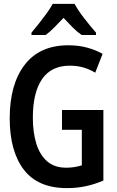

<svg xmlns="http://www.w3.org/2000/svg" viewBox="-20 -958 603 988"><path d="M325 10Q175 10 102.5 -85Q30 -180 30 -349Q30 -524 107 -624.5Q184 -725 332 -725Q384 -725 428 -713Q472 -701 508 -681L470 -584Q440 -602 408.5 -611Q377 -620 339 -620Q244 -620 196.5 -551Q149 -482 149 -352Q149 -278 166.5 -220Q184 -162 222 -128.5Q260 -95 321 -95Q344 -95 364 -98.5Q384 -102 401 -107V-290H299V-392H512V-29Q468 -10 422 0Q376 10 325 10ZM142 -790Q159 -810 180 -836.5Q201 -863 220.5 -890Q240 -917 251 -938H364Q382 -904 414 -863Q446 -822 474 -790V-778H400Q377 -794 354 -817Q331 -840 307 -866Q282 -840 259 -816.5Q236 -793 215 -778H142Z"/></svg>

Font: Noto Sans Mono SemiCondensed SemiBold
Style: Regular
Weight: 600
Width: 4
Designer: Monotype Design Team
Foundry: Monotype Imaging Inc.
Version: Version 2.014; ttfautohint (v1.8.4.7-5d5b)